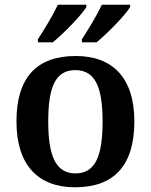

<svg xmlns="http://www.w3.org/2000/svg" viewBox="-20 -786 641 816"><path d="M328 -619V-606H390C435 -642 512 -721 533 -756V-766H413C392 -721 356 -662 328 -619ZM141 -619V-606H204C249 -642 326 -721 347 -756V-766H226C205 -721 169 -662 141 -619ZM299 10C464 10 551 -82 551 -270C551 -457 457 -548 302 -548C136 -548 50 -457 50 -270C50 -82 144 10 299 10ZM301 -49C216 -49 185 -125 185 -270C185 -415 215 -488 300 -488C385 -488 416 -415 416 -270C416 -125 386 -49 301 -49Z"/></svg>

Font: Noto Serif Oriya SemiBold
Style: Regular
Weight: 600
Designer: David Williams
Foundry: Google LLC, David Williams
Version: Version 1.051